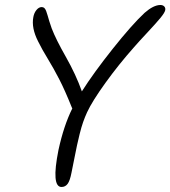

<svg xmlns="http://www.w3.org/2000/svg" viewBox="-20 -764 679 765"><path d="M225.1 -19Q183.6 -19 212.9 -166Q233.9 -263.2 268.1 -332L266.1 -335.9Q238.3 -405.3 215.8 -448.7Q193.4 -492.2 170.7 -529.3Q147.9 -566.4 131.8 -599.1Q104.5 -652.8 112.8 -695.8Q115.7 -712.4 125.2 -724.1Q134.8 -735.8 146 -735.8Q152.3 -735.8 156.5 -732.2Q160.6 -728.5 163.8 -720.5Q167 -712.4 169.4 -703.4Q171.9 -694.3 176.5 -679.2Q181.2 -664.1 186 -650.9Q202.6 -607.4 242.7 -536.9Q282.7 -466.3 306.2 -399.9Q352.5 -473.1 429.2 -569.6Q505.9 -666 556.2 -712.9Q591.8 -744.1 619.1 -744.1Q628.9 -744.1 634.5 -738.3Q640.1 -732.4 638.2 -723.1Q636.2 -713.4 619.9 -693.4Q603.5 -673.3 568.4 -635.7Q533.2 -598.1 514.2 -576.2Q452.6 -506.8 399.9 -433.6Q347.2 -360.4 327.1 -316.9Q318.4 -297.9 311.3 -277.8Q304.2 -257.8 297.1 -229Q290 -200.2 286.9 -185.3Q283.7 -170.4 275.6 -129.6Q267.6 -88.9 265.1 -77.1Q258.8 -43.9 249.5 -31.5Q240.2 -19 225.1 -19Z"/></svg>

Font: Shantell Sans Bouncy
Style: Italic
Weight: 300
Italic angle: -11.31°
Designer: Stephen Nixon, Anya Danilova, Shantell Martin
Foundry: Arrow Type
Version: Version 1.006;[9816181b4]